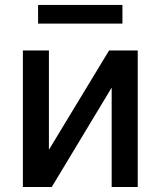

<svg xmlns="http://www.w3.org/2000/svg" viewBox="-20 -747 642 767"><path d="M71.4 -545.5H175.4V-148.8L415.8 -545.5H530.2V0H426.1V-397L186.8 0H71.4ZM132.1 -652.7V-727.3H469.1V-652.7Z"/></svg>

Font: Inter P Medium
Style: Regular
Weight: 500
Designer: Rasmus Andersson
Foundry: rsms
Version: Version 3.018;git-588b23468